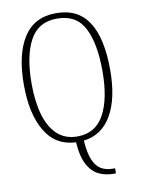

<svg xmlns="http://www.w3.org/2000/svg" viewBox="-101 -792 792 1080"><g transform="rotate(-10 295.0 -252.0)"><path d="M455 221Q416 221 378 204.5Q340 188 313.5 142.5Q287 97 281 10Q165 5 106.5 -94Q48 -193 48 -359Q48 -532 109.5 -628.5Q171 -725 296 -725Q421 -725 481 -632Q541 -539 541 -358Q541 -195 485.5 -99.5Q430 -4 326 8Q331 81 348.5 121Q366 161 394 176.5Q422 192 459 192H472V221ZM295 -21Q399 -21 448 -111Q497 -201 497 -358Q497 -517 451.5 -605.5Q406 -694 296 -694Q188 -694 140 -604Q92 -514 92 -358Q92 -255 114 -179.5Q136 -104 181 -62.5Q226 -21 295 -21Z"/></g></svg>

Font: Noto Serif Myanmar Condensed ExtraLight
Style: Regular
Weight: 200
Width: 3
Designer: Ben Mitchell and the Monotype Design Team
Foundry: Monotype Imaging Inc.
Version: Version 2.106; ttfautohint (v1.8.4.7-5d5b)